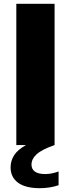

<svg xmlns="http://www.w3.org/2000/svg" viewBox="-20 -760 372 1006"><path d="M287 138.5V210.5Q240.5 226 189 226Q113 226 74.2 197Q35.5 168 35.5 117Q35.5 82 54.5 52.8Q73.5 23.5 116.5 0H65.5V-740H266V0Q199 23.5 172 48.2Q145 73 145 102.5Q145 126 162.8 139Q180.5 152 217.5 152Q249 152 287 138.5Z"/></svg>

Font: Encode Sans Semi Expanded ExBd
Style: Regular
Weight: 800
Width: 6
Designer: Multiple Designers
Foundry: Impallari Type
Version: Version 2.000